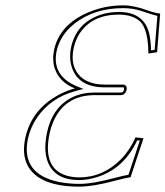

<svg xmlns="http://www.w3.org/2000/svg" viewBox="-20 -678 612 710"><path d="M435.1 -658.2Q475.6 -658.2 526.9 -639.2Q552.7 -629.9 572.3 -627.9L561 -484.9L528.8 -480Q527.8 -568.4 499 -597.7Q472.2 -623.5 419.4 -624Q321.8 -624 275.4 -555.7Q258.8 -530.3 252.4 -500Q238.3 -433.1 277.3 -395Q309.1 -365.2 367.7 -365.2H435.5Q451.2 -363.8 448.2 -345.2Q442.9 -327.1 427.2 -326.2H330.1Q218.8 -326.2 176.3 -226.1Q168 -206.5 163.6 -186Q135.7 -54.2 228.5 -27.8Q249 -22.5 272.5 -22Q361.3 -22 427.7 -89.4Q460.9 -123.5 481 -169.9L510.7 -167L462.9 -22.9Q442.4 -19.5 401.9 -8.8Q325.2 11.7 274.4 12.2Q123.5 12.2 82 -66.4Q61 -107.4 73.2 -166Q96.2 -274.4 199.7 -328.6Q227.5 -343.3 256.8 -351.1Q201.2 -373 183.1 -422.9Q172.4 -454.6 179.7 -492.2Q199.7 -586.9 306.6 -632.3Q368.2 -658.2 435.1 -658.2ZM435.1 -647.9Q328.6 -647.9 254.9 -590.3Q202.6 -548.3 189.5 -489.7Q172.4 -408.7 244.6 -368.2Q252.9 -363.8 260.3 -360.4L288.6 -349.1L259.3 -341.3Q167.5 -316.9 116.7 -242.7Q92.3 -206.5 83 -164.1Q57.1 -34.7 197.3 -5.4Q232.9 2 274.4 2Q322.8 2 407.7 -21Q437 -28.8 455.1 -31.7L497.1 -158.2L487.3 -159.2Q438.5 -53.2 335.4 -22Q303.2 -12.2 272.5 -12.2Q180.2 -12.2 155.3 -83Q147.5 -106 147.5 -133.3Q147.9 -159.2 153.8 -188Q173.8 -281.7 247.6 -318.4Q284.7 -335.9 330.1 -335.9H427.2Q435.5 -335.9 438 -344.7Q438.5 -346.2 438.5 -347.2Q439.9 -355 435.5 -355H367.7Q266.6 -355 244.1 -434.1Q239.3 -451.7 239.3 -470.2Q239.3 -486.8 242.7 -502Q261.7 -591.3 348.1 -622.1Q381.3 -633.8 419.4 -633.8Q513.2 -633.8 532.2 -552.2Q537.6 -527.3 538.6 -491.7L551.8 -493.7L562 -619.1Q551.3 -621.1 502 -637.7Q470.2 -647.9 435.1 -647.9Z"/></svg>

Font: Linux Biolinum Outline O
Style: Italic
Weight: 400
Italic angle: -12°
Designer: Philipp H. Poll
Foundry: Philipp H. Poll
Version: Version 0.6.2